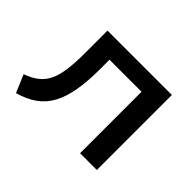

<svg xmlns="http://www.w3.org/2000/svg" viewBox="-108 -685 890 890"><g transform="rotate(45 337.0 -239.5)"><path d="M65 13 28 -74Q67 -88 93 -108.5Q119 -129 133.5 -160Q148 -191 154 -236Q160 -281 160 -344V-492H582V0H472V-403H262V-340Q262 -261 251.5 -201Q241 -141 218 -98.5Q195 -56 157 -29Q119 -2 65 13Z"/></g></svg>

Font: Nunito Sans 10pt SemiExpanded SemiBold
Style: Regular
Weight: 600
Width: 6
Designer: Vernon Adams
Foundry: Vernon Adams
Version: Version 3.101;gftools[0.9.27]